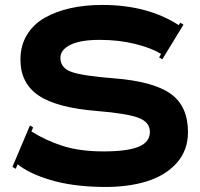

<svg xmlns="http://www.w3.org/2000/svg" viewBox="-20 -740 804 770"><path d="M100.1 -236.8 112.8 -229 106 -212.9Q164.1 -176.3 232.4 -154.5Q300.8 -132.8 395 -132.8Q490.2 -132.8 535.6 -151.4Q581.1 -169.9 581.1 -210.9Q581.1 -251 533.9 -268.1Q486.8 -285.2 369.1 -294.9Q208.5 -307.6 135.3 -356.7Q62 -405.8 62 -501Q62 -557.1 87.9 -599.9Q113.8 -642.6 159.2 -668.5Q204.6 -694.3 262.9 -707.3Q321.3 -720.2 390.1 -720.2Q571.3 -720.2 696.8 -639.2L703.1 -648.9L715.8 -641.1L630.9 -502L618.2 -509.8L626 -523.9Q586.4 -547.9 521.2 -564Q456.1 -580.1 379.9 -580.1Q302.7 -580.1 262.5 -560.3Q222.2 -540.5 222.2 -507.8Q222.2 -467.3 267.3 -451.4Q312.5 -435.5 438 -425.8Q593.8 -413.6 663.8 -364.3Q733.9 -314.9 733.9 -210Q733.9 -137.7 689.5 -87.2Q645 -36.6 568.6 -12.7Q492.2 11.2 390.1 9.8Q269 7.8 182.9 -18.1Q96.7 -43.9 50.8 -81.1L43 -63L29.8 -70.8Z"/></svg>

Font: Copperplate CC
Style: Bold
Weight: 700
Designer: indestructible type*
Foundry: Cowboy Collective
Version: Version 1.000